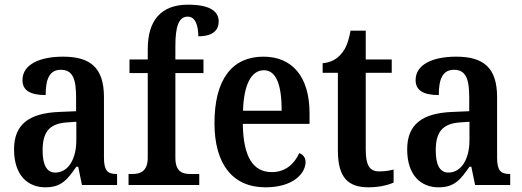

<svg xmlns="http://www.w3.org/2000/svg" viewBox="-20 -790 2230 820"><path d="M174 10C242 10 268 -23 306 -78H314L330 0H480V-47H477C438 -47 424 -63 424 -118V-375C424 -502 365 -548 249 -548C150 -548 76 -515 76 -448C76 -404 109 -384 175 -384C175 -450 190 -492 240 -492C293 -492 305 -448 305 -373V-315L234 -312C104 -307 40 -259 40 -152C40 -41 99 10 174 10ZM216 -53C179 -53 162 -87 162 -147C162 -222 187 -261 263 -267L306 -270V-191C306 -110 271 -53 216 -53Z M529 0H831V-47H793C761 -47 729 -55 729 -116V-478H849V-536H729V-593C729 -679 744 -719 782 -719C818 -719 827 -672 827 -635C891 -635 914 -663 914 -698C914 -736 886 -770 783 -770C666 -770 611 -701 611 -580V-536H533V-478H611V-116C611 -55 575 -47 546 -47H529Z M1114 10C1234 10 1285 -51 1285 -98C1285 -118 1273 -131 1258 -136C1238 -92 1201 -55 1141 -55C1061 -55 1019 -119 1017 -261H1302V-306C1302 -464 1227 -548 1105 -548C972 -548 896 -452 896 -264C896 -91 972 10 1114 10ZM1183 -317H1018C1021 -428 1053 -490 1107 -490C1162 -490 1183 -422 1183 -317Z M1554 10C1604 10 1643 -2 1661 -10V-66C1642 -61 1623 -58 1599 -58C1558 -58 1542 -85 1542 -151V-479H1653V-536H1542V-659H1477C1468 -609 1456 -581 1438 -561C1421 -539 1394 -523 1358 -520V-479H1423V-147C1423 -30 1468 10 1554 10Z M1853 10C1921 10 1947 -23 1985 -78H1993L2009 0H2159V-47H2156C2117 -47 2103 -63 2103 -118V-375C2103 -502 2044 -548 1928 -548C1829 -548 1755 -515 1755 -448C1755 -404 1788 -384 1854 -384C1854 -450 1869 -492 1919 -492C1972 -492 1984 -448 1984 -373V-315L1913 -312C1783 -307 1719 -259 1719 -152C1719 -41 1778 10 1853 10ZM1895 -53C1858 -53 1841 -87 1841 -147C1841 -222 1866 -261 1942 -267L1985 -270V-191C1985 -110 1950 -53 1895 -53Z"/></svg>

Font: Noto Serif Georgian Condensed SemiBold
Style: Regular
Weight: 600
Width: 3
Designer: Monotype Design Team, Akaki Razmadze
Foundry: Google LLC
Version: Version 2.003